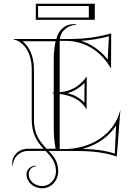

<svg xmlns="http://www.w3.org/2000/svg" viewBox="-20 -809 725 1029"><path d="M488 -703V-789H172V-703ZM456 -715H184V-777H456ZM213.3 -12H129C83 -12 45.6 22 45.6 63.9C45.6 69 46.1 74.4 47 80H49C49 36 84.8 0 129 0H224.5C253.6 30.9 280 59.2 280 110C280 153.1 247 188 206.3 188C166.4 188 134 159.8 134 125C134 101.8 151 83 172 83V79C144.4 79 122 99.6 122 125C122 166.4 159.8 200 206.4 200C253.6 200 292 159.7 292 110C292 57.6 268.4 28.6 241.4 0H352C442.9 0 521.4 1 606 30L625 -217H624C592.4 -89.3 467.2 -10 322 -10H300V-305C361.9 -298.5 415.1 -273.9 443 -223H444L445 -398H444C409.1 -348.3 359.9 -318.9 300 -315V-590H332C435 -590 521.7 -534.5 574 -443H575L576 -630C499.3 -608.7 431.7 -600 352 -600H300.8C305.2 -642.5 343.6 -675.7 390.3 -675.7V-677.7C384.7 -678.8 380 -679.7 374.3 -679.7C329.1 -679.7 291.5 -646.2 282.3 -600H52V-598C113.6 -584.8 150 -517.2 150 -440V-169C150 -88.3 181.4 -46.8 213.3 -12ZM341.6 -309.8C376.8 -319.5 407.6 -338.8 432.8 -365.3L432.2 -258.5C407.8 -284.9 376.8 -300.7 341.6 -309.8ZM423.6 -11.2C498.9 -31.8 563.1 -75.7 602.2 -136.3L595.2 13.9C536.6 -4.2 481.8 -9.5 423.6 -11.2ZM414.3 -590C464.9 -593.3 512.9 -601.1 563.9 -614.3L557.2 -489.7C519.3 -538.2 470.7 -572.6 414.3 -590ZM229.9 -12C196.4 -46.9 162 -85.8 162 -169V-440C162 -500.8 140 -557.4 100.8 -588H278C271.3 -554.3 268 -524.3 268 -490V-315C268 -312.5 263.3 -310.8 258 -310C263.3 -309.2 268 -307.5 268 -305V-140C268 -94.7 269.2 -56.2 278 -12Z"/></svg>

Font: SortefaxS01
Style: Medium
Weight: 500
Designer: gluk
Foundry: gluk
Version: Version 0.261